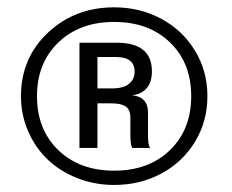

<svg xmlns="http://www.w3.org/2000/svg" viewBox="-20 -761 644 532"><path d="M296.4 -248.5Q242.7 -248.5 195.1 -267.1Q147.5 -285.6 113 -318.1Q78.6 -350.6 58.3 -396.5Q38.1 -442.4 38.1 -494.6Q38.1 -600.1 112.8 -670.4Q187.5 -740.7 296.4 -740.7Q367.7 -740.7 426.8 -709Q485.8 -677.2 520.3 -620.6Q554.7 -564 554.7 -494.6Q554.7 -424.8 520.3 -368.2Q485.8 -311.5 426.8 -280Q367.7 -248.5 296.4 -248.5ZM509.8 -494.6Q509.8 -586.9 450.9 -643.6Q392.1 -700.2 296.4 -700.2Q200.7 -700.2 141.6 -643.3Q82.5 -586.4 82.5 -494.6Q82.5 -401.9 141.6 -345Q200.7 -288.1 296.4 -288.1Q392.1 -288.1 450.9 -345Q509.8 -401.9 509.8 -494.6ZM200.2 -351.1V-642.6H303.7Q400.9 -642.6 400.9 -563.5Q400.9 -532.7 386 -516.1Q371.1 -499.5 345.7 -497.1Q390.1 -492.7 390.1 -449.2V-384.8Q390.1 -356.4 396.5 -351.1H346.2Q341.3 -360.8 341.3 -384.8V-433.1Q341.3 -447.3 336.9 -456.1Q332.5 -464.8 323.2 -468.8Q314 -472.7 305.9 -473.6Q297.9 -474.6 284.2 -474.6H250V-351.1ZM250 -516.1H291.5Q322.3 -516.1 337.6 -528.8Q353 -541.5 353 -562.5Q353 -603 301.3 -603H250Z"/></svg>

Font: Epilogue SemiBold
Style: Regular
Weight: 600
Designer: Tyler Finck
Foundry: Etcetera Type Co
Version: Version 2.112